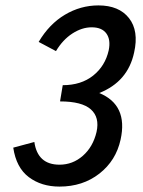

<svg xmlns="http://www.w3.org/2000/svg" viewBox="-20 -685 527 710"><path d="M476 -491Q453 -383 347 -341Q454 -297 426 -169Q409 -91 347.5 -43Q286 5 200 5Q133 5 86.5 -30Q40 -65 29 -139L107 -160Q119 -76 200 -76Q249 -76 286.5 -109Q324 -142 337 -197Q349 -251 316 -280.5Q283 -310 202 -310L212 -370Q280 -370 324.5 -405.5Q369 -441 382 -499Q390 -538 373.5 -561Q357 -584 319 -584Q283 -584 247.5 -561Q212 -538 187 -496L123 -530Q162 -596 220 -630.5Q278 -665 344 -665Q420 -665 457 -618Q494 -571 476 -491Z"/></svg>

Font: EauTestInfant Semibold
Style: Italic
Weight: 600
Italic angle: -12°
Designer: Christian Thalmann (Catharsis Fonts)
Version: Version 0.001;PS 000.001;hotconv 1.0.88;makeotf.lib2.5.64775